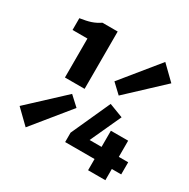

<svg xmlns="http://www.w3.org/2000/svg" viewBox="-146 -771 892 905"><g transform="rotate(30 300.0 -318.0)"><path d="M135 -324V-536H54V-600Q73 -603 87 -606Q101 -609 113 -613Q125 -617 136 -622.5Q147 -628 159 -636H242V-324ZM92 -28 17 -101 203 -274 254 -227ZM397 -377 346 -425 508 -624 583 -551ZM448 0V-61H288V-112L384 -324L460 -295L383 -127H448V-215H542V-127H593V-61H542V0Z"/></g></svg>

Font: Source Code Pro
Style: Bold
Weight: 700
Monospace: yes
Designer: Paul D. Hunt, Teo Tuominen
Foundry: Adobe Systems Incorporated
Version: Version 2.030;PS 1.000;hotconv 16.6.51;makeotf.lib2.5.65220